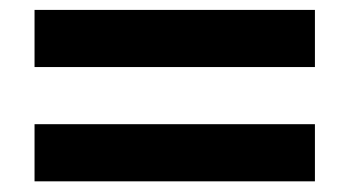

<svg xmlns="http://www.w3.org/2000/svg" viewBox="-20 -522 688 378"><path d="M48 -390V-502.5H600V-390ZM48 -165V-277.5H600V-165Z"/></svg>

Font: Geologica Cursive
Style: Bold
Weight: 700
Designer: Sindre Bremnes, Frode Helland
Foundry: Monokrom Skriftforlag AS
Version: Version 1.010;gftools[0.9.28]